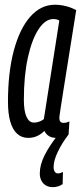

<svg xmlns="http://www.w3.org/2000/svg" viewBox="-20 -566 338 802"><path d="M214.1 10Q202.4 10 192.9 6.5Q183.5 3.1 176.6 -3.5Q169.7 -10 165.3 -19.1Q156.7 -10.3 146.3 -3.8Q135.9 2.8 124.2 6.4Q112.5 10 98 10Q70.8 10 51.8 -7.1Q32.8 -24.2 23 -57.9Q13.3 -91.6 13.3 -140.3Q13.3 -263.2 37.6 -354.3Q61.9 -445.5 106 -495.9Q150.2 -546.2 209.4 -546.2Q221.6 -546.2 233.4 -544.6Q245.2 -543 256.7 -540Q268.2 -537.1 278.4 -533Q288.6 -528.9 298.3 -524Q278.2 -398.5 265.3 -316.7Q252.3 -235 244.6 -186.8Q236.9 -138.6 233.4 -115.1Q229.8 -91.5 228.8 -83.6Q227.8 -75.7 227.8 -73.7Q227.8 -63.3 231.9 -58Q236 -52.8 245.7 -52.8Q251.9 -52.8 257.5 -54.2Q263.1 -55.6 269.9 -58.6L266.5 -4.3Q256.3 1.5 242.6 5.8Q228.9 10 214.1 10ZM163.2 -68.6 227.7 -479.9Q222.3 -483.7 216.5 -485Q210.7 -486.4 202.5 -486.4Q169.1 -486.4 141.2 -444.1Q113.3 -401.7 96.5 -325.8Q79.7 -249.8 79.7 -149.1Q79.7 -101.8 90.8 -77.9Q101.9 -53.9 121.8 -53.9Q129.3 -53.9 136.6 -55.8Q144 -57.6 151 -60.9Q158 -64.2 163.2 -68.6ZM226 -7.4 266.5 -4.3Q238.8 31.6 221.4 68.2Q203.9 104.7 203.9 131.7Q203.9 143.8 208.8 151.1Q213.7 158.4 222 158.4Q227.4 158.4 232.6 156.7Q237.8 155 242.9 152.2L241.7 203Q233.6 208.7 223.3 212.2Q212.9 215.7 200.1 215.7Q184.5 215.7 172.3 208.9Q160.2 202.2 153.2 189.1Q146.2 176 146.2 158.4Q146.2 122.5 166.6 81.9Q187.1 41.3 226 -7.4Z"/></svg>

Font: Georama ExtraCondensed Thin
Style: Italic
Weight: 100
Width: 2
Italic angle: -9°
Designer: Jean-Baptiste Levee
Foundry: Production Type
Version: Version 1.001